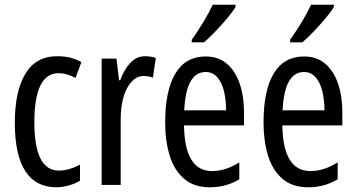

<svg xmlns="http://www.w3.org/2000/svg" viewBox="-20 -786 1515 816"><path d="M221 10Q43 10 43 -265Q43 -397 87.5 -472Q132 -547 223 -547Q255 -547 280 -540.5Q305 -534 326 -522L301 -455Q263 -475 229 -475Q126 -475 126 -266Q126 -61 230 -61Q252 -61 274.5 -67.5Q297 -74 320 -86V-18Q299 -5 271.5 2.5Q244 10 221 10Z M596 -547Q620 -547 642 -540L630 -456Q613 -463 590 -463Q562 -463 539.5 -439Q517 -415 505 -374Q493 -333 493 -280V0H412V-537H475L486 -445H491Q508 -492 534.5 -519.5Q561 -547 596 -547Z M854 -546Q909 -546 945 -514.5Q981 -483 999 -429.5Q1017 -376 1017 -309V-253H762Q765 -59 881 -59Q910 -59 938.5 -68Q967 -77 997 -96V-24Q941 10 872 10Q804 10 762 -26.5Q720 -63 701 -125Q682 -187 682 -265Q682 -402 725.5 -474Q769 -546 854 -546ZM854 -480Q813 -480 790 -440Q767 -400 763 -317H941Q941 -361 932 -398Q923 -435 903.5 -457.5Q884 -480 854 -480ZM981 -757Q969 -736 945 -707.5Q921 -679 894.5 -651.5Q868 -624 847 -606H795V-617Q853 -699 884 -766H981Z M1272 -546Q1327 -546 1363 -514.5Q1399 -483 1417 -429.5Q1435 -376 1435 -309V-253H1180Q1183 -59 1299 -59Q1328 -59 1356.5 -68Q1385 -77 1415 -96V-24Q1359 10 1290 10Q1222 10 1180 -26.5Q1138 -63 1119 -125Q1100 -187 1100 -265Q1100 -402 1143.5 -474Q1187 -546 1272 -546ZM1272 -480Q1231 -480 1208 -440Q1185 -400 1181 -317H1359Q1359 -361 1350 -398Q1341 -435 1321.5 -457.5Q1302 -480 1272 -480ZM1399 -757Q1387 -736 1363 -707.5Q1339 -679 1312.5 -651.5Q1286 -624 1265 -606H1213V-617Q1271 -699 1302 -766H1399Z"/></svg>

Font: Noto Sans Sinhala ExtraCondensed
Style: Regular
Weight: 400
Width: 2
Designer: Jelle Bosma - Monotype Design Team
Foundry: Monotype Imaging Inc.
Version: Version 2.006; ttfautohint (v1.8.4.7-5d5b)